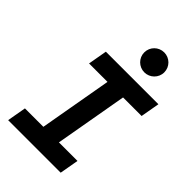

<svg xmlns="http://www.w3.org/2000/svg" viewBox="-272 -1034 1133 1133"><g transform="rotate(45 294.5 -467.0)"><path d="M28.3 0H466.8L487.8 -119.1H333L413.1 -574.2H567.9L588.9 -693.4H150.4L129.4 -574.2H283.2L203.1 -119.1H49.3ZM397 -767.6C442.9 -767.6 480.5 -804.7 480.5 -850.6C480.5 -897.5 442.9 -934.1 397 -934.1C351.1 -934.1 313.5 -897.5 313.5 -850.6C313.5 -804.7 351.1 -767.6 397 -767.6Z"/></g></svg>

Font: Cascadia Mono PL
Style: Bold Italic
Weight: 700
Italic angle: -10°
Monospace: yes
Designer: Aaron Bell
Foundry: Saja Typeworks
Version: Version 2404.023